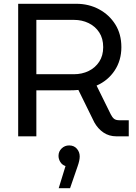

<svg xmlns="http://www.w3.org/2000/svg" viewBox="-20 -720 718 1014"><path d="M76 0V-700H383Q449 -700 503 -671Q557 -642 589 -591Q621 -540 621 -471Q621 -401 585.5 -347.5Q550 -294 490 -268L565 -116Q573 -100 582.5 -92.5Q592 -85 610 -85H660V0H595Q556 0 526.5 -20Q497 -40 478 -74L394 -245Q384 -244 372.5 -243.5Q361 -243 349 -243H172V0ZM172 -328H370Q413 -328 448 -345Q483 -362 504 -394Q525 -426 525 -471Q525 -517 504 -549Q483 -581 448 -598Q413 -615 371 -615H172ZM290 274 326 157Q308 151 298.5 135.5Q289 120 289 103Q289 80 305.5 64Q322 48 345 48Q371 48 386 65.5Q401 83 401 106Q401 127 390 158L350 274Z"/></svg>

Font: MuseoModerno
Style: Regular
Weight: 400
Designer: Pablo Cosgaya, Héctor Gatti, Marcela Romero, and the Authors of The MuseoModerno Project.
Foundry: Omnibus-Type Team
Version: Version 1.001